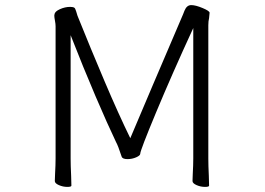

<svg xmlns="http://www.w3.org/2000/svg" viewBox="-20 -727 1040 753"><path d="M530 -124Q530 -117 514 -110Q498 -103 480 -103Q460 -103 457 -113Q443 -156 435 -170Q402 -239 354.5 -350Q307 -461 257 -589V-105Q257 -79 259 -37L260 1Q260 6 244 6Q227 6 211 -1Q195 -8 195 -17Q195 -33 196 -45Q198 -81 198 -106V-624Q198 -633 195.5 -646Q193 -659 193 -665Q193 -670 194 -671Q195 -682 215 -691Q235 -700 255 -700Q266 -700 271 -697Q275 -695 278.5 -683Q282 -671 284 -665Q335 -538 390 -408.5Q445 -279 491 -185Q566 -363 698 -671Q699 -674 703.5 -685Q708 -696 714.5 -701.5Q721 -707 730 -707Q747 -707 774.5 -695.5Q802 -684 802 -677Q802 -671 800 -656Q797 -644 797 -628V-105Q797 -79 799 -37L800 1Q800 6 784 6Q767 6 751 -1Q735 -8 735 -17Q735 -33 736 -45Q738 -81 738 -106V-617Q655 -437 592.5 -287Q530 -137 530 -124Z"/></svg>

Font: JyunsaiKaai Light
Style: Regular
Weight: 300
Designer: Fontworks Inc.
Version: Version 0.030;April 7, 2024;FontCreator 14.0.0.2901 64-bit